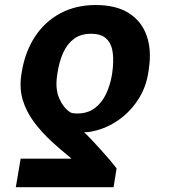

<svg xmlns="http://www.w3.org/2000/svg" viewBox="-20 -573 682 776"><path d="M439 183.6H43.9L63.5 68.4H269Q262.7 62 250.7 52.5Q238.8 43 223.4 29.8Q208 16.6 190.4 0.5Q147.5 -39.1 116.7 -80.8Q85.9 -122.6 72 -168.9Q58.1 -215.3 65.9 -268.6L67.4 -278.3Q80.1 -360.8 119.9 -422.6Q159.7 -484.4 222.7 -518.6Q285.6 -552.7 366.7 -552.7Q448.7 -552.7 500.2 -520.3Q551.8 -487.8 572.5 -429.7Q593.3 -371.6 581.5 -294.4L580.1 -284.2Q570.8 -218.3 535.6 -166.3Q500.5 -114.3 449.2 -81.3Q397.9 -48.3 339.4 -39.6Q335.4 -39.1 330.6 -38.8Q325.7 -38.6 319.8 -38.6Q335 -24.4 353.3 -4.9Q371.6 14.6 390.1 35.2Q408.7 55.7 424.8 74.7Q440.9 93.8 451.2 107.4ZM432.1 -268.6 433.6 -278.3Q439.9 -321.8 436 -357.7Q432.1 -393.6 411.6 -415Q391.1 -436.5 347.7 -436.5Q306.2 -436.5 278.8 -416Q251.5 -395.5 235.4 -359.9Q219.2 -324.2 212.4 -278.3L210.9 -268.6Q202.6 -212.9 219.7 -174.6Q236.8 -136.2 264.6 -118.7Q271 -115.7 277.6 -115Q284.2 -114.3 292 -114.3Q333.5 -114.3 362.1 -135.3Q390.6 -156.2 407.7 -191.4Q424.8 -226.6 432.1 -268.6Z"/></svg>

Font: Inter 16pt
Style: Bold Italic
Weight: 700
Italic angle: -9.3988°
Version: Version 4.001;git-66647c0bb